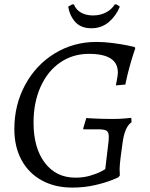

<svg xmlns="http://www.w3.org/2000/svg" viewBox="-20 -838 680 870"><path d="M575 -304 576 -284Q546 -264 536 -195Q531 -163 526.5 -125Q522 -87 522 -73L523 -43L517 -35Q517 -34 485.5 -21.5Q454 -9 407.5 1.5Q361 12 307 12Q229 12 169.5 -20.5Q110 -53 77.5 -113Q45 -173 45 -253Q45 -363 94 -453.5Q143 -544 228 -596Q313 -648 417 -648Q452 -648 490.5 -643Q529 -638 556 -632.5Q583 -627 590 -625L593 -619Q591 -613 583.5 -590.5Q576 -568 566 -531.5Q556 -495 548 -455L505 -451Q506 -457 510 -477.5Q514 -498 514 -510Q514 -594 383 -594Q310 -594 253 -555Q196 -516 164 -445Q132 -374 132 -282Q132 -168 183 -100.5Q234 -33 322 -33Q357 -33 387 -41.5Q417 -50 437 -60.5Q457 -71 457 -72L472 -198Q473 -206 473 -218Q473 -239 463 -245.5Q453 -252 425 -252H358L357 -256L371 -303Q372 -303 407.5 -301Q443 -299 492 -299Q518 -299 543 -301Q568 -303 575 -304ZM500 -818H508L523 -808Q506 -766 473 -738Q440 -710 394 -710Q347 -710 321.5 -738Q296 -766 289 -808L307 -818H315Q324 -794 347 -781Q370 -768 401 -768Q433 -768 459 -781Q485 -794 500 -818Z"/></svg>

Font: Alegreya SC
Style: Italic
Weight: 400
Italic angle: -7°
Designer: Juan Pablo del Peral
Foundry: Huerta Tipografica
Version: Version 2.007; ttfautohint (v1.6)